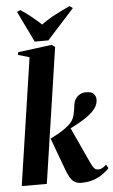

<svg xmlns="http://www.w3.org/2000/svg" viewBox="-66 -1081 671 1136"><g transform="rotate(-5 269.0 -513.0)"><path d="M17 0 129.5 -755.5 62.5 -775 65 -791 266 -817 285.5 -803 166 0ZM370.5 11.5Q349 11.5 333 3Q317 -5.5 304.2 -26.5Q291.5 -47.5 278 -85.5L211.5 -265Q234.5 -276 253.8 -286.8Q273 -297.5 289.8 -308.8Q306.5 -320 322 -333.5Q349.5 -356.5 358 -389.2Q366.5 -422 368 -445.5Q370.5 -469.5 381 -486Q391.5 -502.5 408 -511.2Q424.5 -520 443 -520Q477 -520 489.8 -505.5Q502.5 -491 502.5 -472.5Q502.5 -444 485.5 -421Q468.5 -398 443.5 -379.5Q431 -369.5 407.2 -355Q383.5 -340.5 354 -325Q324.5 -309.5 294.8 -295.5Q265 -281.5 239 -271.5L332.5 -320.5L431 -106.5Q444 -78.5 453 -68.5Q462 -58.5 477.5 -58.5Q488 -58.5 500 -64.2Q512 -70 524.5 -83L537.5 -61Q525 -47 502.2 -30Q479.5 -13 446.8 -0.8Q414 11.5 370.5 11.5ZM168 -845 79 -1029 98.5 -1038.5Q132.5 -1016.5 163.8 -991.2Q195 -966 220.5 -941.5Q257.5 -969 303 -993Q348.5 -1017 391.5 -1036L410 -1023L249 -845Z"/></g></svg>

Font: Merriweather 144pt ExtraBold
Style: Italic
Weight: 800
Italic angle: -7.8°
Version: Version 2.101